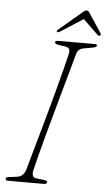

<svg xmlns="http://www.w3.org/2000/svg" viewBox="-58 -898 523 935"><g transform="rotate(5 203.0 -430.0)"><path d="M136.5 -61.5Q128.5 -27 153.5 -23.5L193 -19Q208.5 -17 208 -8Q208 -3.5 203 -1.8Q198 0 192.5 0H19Q5.5 0 5.5 -8Q4.5 -17 21.5 -18.5L58.5 -23Q90.5 -27 101.5 -60.5Q108 -83.5 120.2 -127Q132.5 -170.5 148.2 -226.5Q164 -282.5 180.8 -343Q197.5 -403.5 213 -461.2Q228.5 -519 240.5 -566.2Q252.5 -613.5 259 -641.5Q262 -656.5 258.2 -664.5Q254.5 -672.5 240.5 -675L203 -681Q187 -683.5 187 -692.5Q187 -700 208 -700H380Q392 -700 392 -694Q392 -685.5 373 -682L330.5 -674.5Q301.5 -670 294.5 -645Q286.5 -615.5 273 -567.2Q259.5 -519 243.2 -460.2Q227 -401.5 210 -340.5Q193 -279.5 178 -223.8Q163 -168 152 -125.2Q141 -82.5 136.5 -61.5ZM402 -742.5Q397 -739.5 390.5 -745.5L317 -816.5L206.5 -745.5Q196.5 -739.5 192.5 -743Q188 -747 196 -754L307 -848Q320 -859.5 327.5 -859.5Q335.5 -859.5 342.5 -848L404.5 -754Q408.5 -747 402 -742.5Z"/></g></svg>

Font: Fraunces 72pt Soft Thin
Style: Italic
Weight: 100
Italic angle: -16°
Version: Version 1.000;[0bf87f6ff]